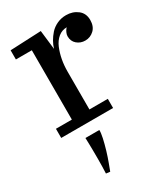

<svg xmlns="http://www.w3.org/2000/svg" viewBox="-200 -627 866 994"><g transform="rotate(-30 233.0 -130.0)"><path d="M23.9 0V-54.7H119.1V-469.2H23.9V-523.9L209 -532.2L222.2 -418Q234.4 -459.5 266.6 -496.1Q283.7 -515.1 308.6 -526.6Q333.5 -538.1 362.8 -538.1Q402.3 -538.1 430.9 -516.1Q459.5 -494.1 459.5 -454.1Q459.5 -416 437.3 -395Q415 -374 384.8 -374Q356.4 -374 335.9 -391.6Q315.4 -409.2 315.4 -439Q315.4 -449.2 320.3 -460Q325.2 -470.7 330.1 -476.6L335.4 -481.9Q306.2 -481.9 283.9 -463.6Q261.7 -445.3 249 -415Q224.1 -354.5 224.1 -280.8V-54.7H334V0ZM156.2 278.3 132.3 275.4Q133.3 256.3 133.8 233.6Q134.3 210.9 134.3 184.1Q134.3 157.2 134 135.5Q133.8 113.8 133.3 96.7L132.3 63H215.3Q216.3 78.6 209.7 108.9Q203.1 139.2 192.9 173.6Q182.6 208 171.9 236.3Z"/></g></svg>

Font: Trocchi
Style: Regular
Weight: 400
Designer: Vernon Adams
Foundry: Vernon Adams
Version: Version 1.101; ttfautohint (v1.8.4.7-5d5b);gftools[0.9.27]